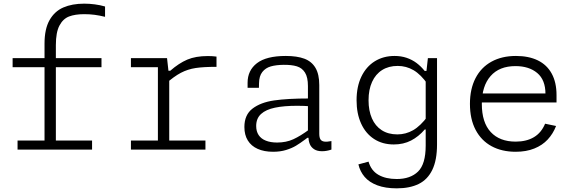

<svg xmlns="http://www.w3.org/2000/svg" viewBox="-20 -818 3140 1050"><path d="M440.5 -740.5Q390.5 -740.5 357.5 -727.8Q324.5 -715 305 -678Q285.5 -641 285.5 -571.5V0H223.5V-579.5Q223.5 -659.5 251 -708Q278.5 -756.5 326.5 -777.2Q374.5 -798 440.5 -798Q469 -798 498 -794.2Q527 -790.5 554.5 -782.5V-726Q524 -733.5 497.5 -737Q471 -740.5 440.5 -740.5ZM76 -49.5H483.5V0H76ZM535 -450.5H49V-500H535Z M903.5 -410H905.5V-1H843.5V-473L866 -450.5H696V-500H893.5ZM884.5 -358.5V-431H911Q958.5 -472.5 1004.2 -492Q1050 -511.5 1116.5 -511.5Q1142.5 -511.5 1164 -508.5V-452.5Q1092.5 -452.5 1049.8 -446Q1007 -439.5 969.2 -419.8Q931.5 -400 884.5 -358.5ZM696 -49.5H1103.5V0H696Z M1726 -353V-87Q1726 -66.5 1732.2 -56.2Q1738.5 -46 1752.8 -43.8Q1767 -41.5 1792.5 -46.5V0Q1766 9 1741.5 9Q1714.5 9 1698 -1.8Q1681.5 -12.5 1674.2 -30Q1667 -47.5 1667 -69.5L1664 -78V-347.5Q1664 -395.5 1648 -421Q1632 -446.5 1603.5 -455.2Q1575 -464 1531 -463.5Q1489.5 -463 1460.8 -454.8Q1432 -446.5 1414.5 -424.2Q1397 -402 1396.5 -362L1396 -338H1334V-365.5Q1334 -433 1385.2 -472.5Q1436.5 -512 1543 -512Q1604.5 -512 1644.5 -497Q1684.5 -482 1705.2 -447Q1726 -412 1726 -353ZM1605.5 -239.5Q1533 -239.5 1483.8 -229.2Q1434.5 -219 1407.8 -194.8Q1381 -170.5 1381 -129Q1381 -99.5 1394.5 -79.2Q1408 -59 1433.8 -48.8Q1459.5 -38.5 1495.5 -38.5Q1545 -38.5 1584.2 -56.5Q1623.5 -74.5 1672 -110.5L1678 -64.5H1661L1650.5 -56.5Q1621 -34.5 1598.5 -21Q1576 -7.5 1544.5 2.2Q1513 12 1473.5 12Q1424.5 12 1389.2 -3.8Q1354 -19.5 1335.2 -49.8Q1316.5 -80 1316.5 -123.5Q1316.5 -190 1360.8 -224Q1405 -258 1479.2 -268.8Q1553.5 -279.5 1670.5 -279.5L1684 -236.5Q1663 -238 1642.5 -238.8Q1622 -239.5 1605.5 -239.5Z M2137.5 -512Q2173.5 -512 2203.8 -501.8Q2234 -491.5 2258 -473.5Q2282 -455.5 2302.5 -430H2320V-356Q2281.5 -411 2241.5 -434.2Q2201.5 -457.5 2155 -457.5Q2105.5 -457.5 2069.8 -435Q2034 -412.5 2014.8 -370.2Q1995.5 -328 1995.5 -269.5Q1995.5 -213 2013.8 -171Q2032 -129 2067.5 -106Q2103 -83 2153 -83Q2199 -83 2239 -105.8Q2279 -128.5 2320 -183.5V-110H2303Q2269.5 -71 2228 -49.5Q2186.5 -28 2133.5 -28Q2071.5 -28 2025.5 -58Q1979.5 -88 1954.8 -142.5Q1930 -197 1930 -269.5Q1930 -344 1956.2 -398.8Q1982.5 -453.5 2029.5 -482.8Q2076.5 -512 2137.5 -512ZM2149.5 212Q2087.5 212 2043.5 195.5Q1999.5 179 1974.2 149.5Q1949 120 1940 81L1995.5 66Q2009.5 115 2049.5 138Q2089.5 161 2149.5 161Q2224.5 161 2266.2 120.2Q2308 79.5 2308 -22V-410H2310L2320 -500H2370V-28Q2370 57.5 2344.2 110.8Q2318.5 164 2269.8 188Q2221 212 2149.5 212Z M2801.5 -512Q2871.5 -512 2921.2 -487.8Q2971 -463.5 2997.2 -415.5Q3023.5 -367.5 3023.5 -298V-257.5H2594.5V-307H2991L2963 -283V-304.5Q2963 -381 2918 -418.8Q2873 -456.5 2799 -456.5Q2710.5 -456.5 2662.8 -402Q2615 -347.5 2615 -250Q2615 -148 2663.8 -95.8Q2712.5 -43.5 2800 -43.5Q2859 -43.5 2899.8 -67.8Q2940.5 -92 2961 -141.5L3021 -129Q3004.5 -86.5 2975.2 -55Q2946 -23.5 2902 -5.8Q2858 12 2800 12Q2724.5 12 2668.2 -18.5Q2612 -49 2581 -107.8Q2550 -166.5 2550 -250Q2550 -331.5 2580.5 -390.5Q2611 -449.5 2667.8 -480.8Q2724.5 -512 2801.5 -512Z"/></svg>

Font: Monaspace Neon Var
Style: Regular
Weight: 400
Designer: Riley Cran and the Lettermatic Team
Version: Version 1.000 (Monaspace Neon Var)